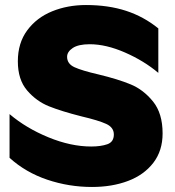

<svg xmlns="http://www.w3.org/2000/svg" viewBox="-20 -732 697 764"><path d="M343 -149Q262 -149 173 -185.5Q84 -222 18 -278V-104Q82 -46 168 -17Q254 12 346 12Q426 12 489.5 -12Q553 -36 590 -84Q627 -132 627 -201Q627 -281 589 -328Q551 -375 500.5 -396Q450 -417 371 -436Q306 -451 276.5 -464.5Q247 -478 247 -506Q247 -526 269.5 -541Q292 -556 337 -556Q402 -556 477.5 -523Q553 -490 610 -442V-619Q552 -666 481.5 -689Q411 -712 322 -712Q249 -712 187.5 -687Q126 -662 88.5 -611.5Q51 -561 51 -488Q51 -415 88 -372Q125 -329 175 -309Q225 -289 304 -269Q372 -253 402.5 -239Q433 -225 433 -197Q433 -167 407 -158Q381 -149 343 -149Z"/></svg>

Font: Geom Black
Style: Bold
Weight: 900
Version: Version 1.102